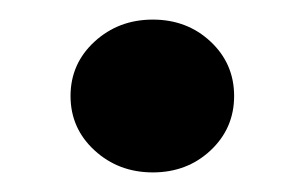

<svg xmlns="http://www.w3.org/2000/svg" viewBox="-20 -438 306 196"><path d="M136 -262Q101 -262 76.5 -284.5Q52 -307 52 -340Q52 -373 76.5 -395.5Q101 -418 136 -418Q171 -418 195 -395.5Q219 -373 219 -340Q219 -307 195 -284.5Q171 -262 136 -262Z"/></svg>

Font: Parkinsans Light Medium
Style: Regular
Weight: 500
Version: Version 1.000